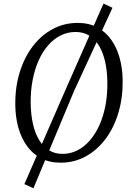

<svg xmlns="http://www.w3.org/2000/svg" viewBox="-20 -878 727 1048"><path d="M310.5 10Q250 10 204.2 -14Q158.5 -38 127.5 -80.8Q96.5 -123.5 80.5 -180.2Q64.5 -237 63.5 -302.5Q62 -399.5 87 -481.5Q112 -563.5 158.2 -624.5Q204.5 -685.5 267.2 -719.2Q330 -753 404 -753Q465.5 -753 511.2 -728.5Q557 -704 587.2 -661Q617.5 -618 633 -562Q648.5 -506 649.5 -442.5Q651 -346.5 626.8 -264.2Q602.5 -182 556.8 -120.5Q511 -59 448.2 -24.5Q385.5 10 310.5 10ZM321.5 -38Q364 -38 401.8 -57Q439.5 -76 470 -111Q500.5 -146 522.5 -194.8Q544.5 -243.5 555.8 -303.2Q567 -363 566 -431Q565 -491.5 553.8 -541.5Q542.5 -591.5 520.8 -627.8Q499 -664 467 -683.8Q435 -703.5 392 -703.5Q349.5 -703.5 311.8 -684.8Q274 -666 243.5 -631.5Q213 -597 191.2 -548.5Q169.5 -500 158 -440.5Q146.5 -381 147.5 -313Q148.5 -251.5 160 -201Q171.5 -150.5 193.5 -114Q215.5 -77.5 247.5 -57.8Q279.5 -38 321.5 -38ZM113 127 343 -400 545 -858.5 594 -835.5 383.5 -379.5 162.5 149.5Z"/></svg>

Font: Merriweather Light
Style: Italic
Weight: 300
Italic angle: -7.8°
Designer: Eben Sorkin
Foundry: Eben Sorkin
Version: Version 2.101